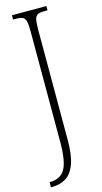

<svg xmlns="http://www.w3.org/2000/svg" viewBox="-143 -757 552 1039"><g transform="rotate(-15 132.5 -237.0)"><path d="M5 240V211H8Q66 211 91.5 168Q117 125 117 15V-606Q117 -642 112.5 -660Q108 -678 96 -684Q84 -690 61 -690H42V-714H235V-690H215Q192 -690 180 -684Q168 -678 163.5 -660Q159 -642 159 -605V14Q159 102 140.5 151Q122 200 88.5 220Q55 240 10 240Z"/></g></svg>

Font: Noto Serif Bengali ExtraCondensed ExtraLight
Style: Regular
Weight: 200
Width: 2
Designer: Juan Bruce, Universal Thirst, Indian Type Foundry and the Monotype Design Team.
Foundry: Monotype Imaging Inc.
Version: Version 2.003; ttfautohint (v1.8.4.7-5d5b)